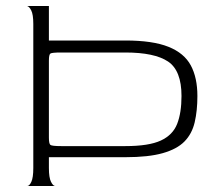

<svg xmlns="http://www.w3.org/2000/svg" viewBox="-20 -620 728 640"><path d="M71 0Q78 0 84.5 -14Q91 -28 91 -60V-540Q91 -572 84 -585.5Q77 -599 70 -600H143V-485H398Q489 -485 541.5 -464Q594 -443 616 -402Q638 -361 638 -300Q638 -251 629 -212.5Q620 -174 595 -148.5Q570 -123 522.5 -109.5Q475 -96 398 -96H143V-60Q143 -28 150 -14Q157 0 164 0ZM184 -133H398Q476 -133 516 -151.5Q556 -170 570.5 -207Q585 -244 585 -300Q585 -385 540 -415Q495 -445 398 -445H184Q153 -445 148 -441.5Q143 -438 143 -418V-161Q143 -141 148 -137Q153 -133 184 -133Z"/></svg>

Font: Red Rose Light
Style: Regular
Weight: 300
Designer: Jaikishan Patel
Version: Version 1.001; ttfautohint (v1.8.3)